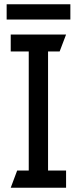

<svg xmlns="http://www.w3.org/2000/svg" viewBox="-20 -875 359 895"><path d="M308 -855V-784H11V-855ZM288 0H30L60 -80H114V-635H30V-714H288L258 -635H204V-80H288Z"/></svg>

Font: Advent Sans Logo
Style: Regular
Weight: 400
Designer: Types & Symbols
Foundry: Types & Symbols
Version: Version 1.002